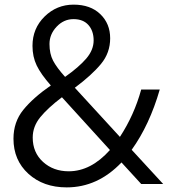

<svg xmlns="http://www.w3.org/2000/svg" viewBox="-20 -769 734 828"><path d="M38.1 -170.9Q38.1 -243.2 80.6 -295.4Q123 -347.7 199.2 -400.4Q156.2 -449.2 138.2 -486.8Q120.1 -524.4 120.1 -571.3Q120.1 -646.5 172.4 -697.8Q224.6 -749 297.4 -749Q370.1 -749 412.6 -708Q455.1 -667 455.1 -604Q455.1 -541 415.5 -493.2Q376 -445.3 302.7 -390.6L497.1 -178.7Q558.6 -272.5 588.9 -382.8H668.9Q625 -230.5 547.9 -123L683.6 24.4H588.9L503.9 -68.4Q401.4 39.1 267.6 39.1Q167 39.1 102.5 -19.5Q38.1 -78.1 38.1 -170.9ZM121.1 -175.8Q121.1 -111.3 165.5 -70.8Q210 -30.3 276.4 -30.3Q372.1 -30.3 454.1 -122.1L247.1 -349.6Q186.5 -303.7 153.8 -263.7Q121.1 -223.6 121.1 -175.8ZM260.7 -437.5Q320.3 -479.5 352.1 -516.6Q383.8 -553.7 383.8 -594.7Q383.8 -635.7 361.3 -661.1Q338.9 -686.5 296.9 -686.5Q254.9 -686.5 224.1 -653.8Q193.4 -621.1 193.4 -579.1Q193.4 -537.1 209 -507.3Q224.6 -477.5 260.7 -437.5Z"/></svg>

Font: GenEi M Gothic v2 Regular
Style: Regular
Weight: 400
Version: Version 2.0